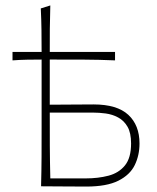

<svg xmlns="http://www.w3.org/2000/svg" viewBox="-20 -685 576 706"><path d="M131 0Q132.5 -56.5 132.8 -108.5Q133 -160.5 133 -221V-466Q106 -466 79.5 -465.5Q53 -465 26 -463V-494H133Q133 -536 132.5 -574.2Q132 -612.5 130 -654L165 -665Q163.5 -615.5 163.2 -578Q163 -540.5 163 -494H403V-463Q345.5 -465.5 286.5 -465.8Q227.5 -466 171.5 -466H163V-300Q196.5 -300 241.5 -300.5Q286.5 -301 324 -301Q410.5 -301 451.8 -262.8Q493 -224.5 493 -157.5Q493 -114 475.5 -78Q458 -42 415.2 -20.5Q372.5 1 297 1Q251 1 205.2 0.5Q159.5 0 131 0ZM165 -29H294.5Q341 -29 379 -39Q417 -49 439.5 -76.8Q462 -104.5 462 -157.5Q462 -196.5 448.8 -219.2Q435.5 -242 414.2 -253.2Q393 -264.5 368.5 -267.8Q344 -271 322 -271H163Q163 -204.5 163.2 -147.5Q163.5 -90.5 165 -29Z"/></svg>

Font: Commissioner Flair Thin
Style: Regular
Weight: 100
Designer: Kostas Bartsokas
Foundry: Kostas Bartsokas
Version: Version 1.000; ttfautohint (v1.8.3)